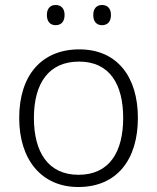

<svg xmlns="http://www.w3.org/2000/svg" viewBox="-20 -740 630 770"><path d="M168 -680C168 -654 181 -639 203 -639C226 -639 239 -654 239 -680C239 -705 226 -720 203 -720C181 -720 168 -705 168 -680ZM354 -680C354 -654 367 -639 389 -639C412 -639 425 -654 425 -680C425 -705 412 -720 389 -720C367 -720 354 -705 354 -680ZM533 -267C533 -432 450 -542 298 -542C148 -542 57 -439 57 -267C57 -99 147 10 294 10C449 10 533 -100 533 -267ZM116 -267C116 -408 177 -493 297 -493C422 -493 474 -399 474 -267C474 -131 419 -39 295 -39C173 -39 116 -130 116 -267Z"/></svg>

Font: Noto Sans Khmer UI Light
Style: Regular
Weight: 300
Designer: Danh Hong and the Monotype Design Team
Foundry: Monotype Imaging Inc.
Version: Version 2.002